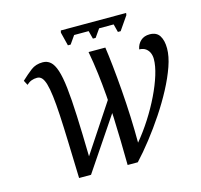

<svg xmlns="http://www.w3.org/2000/svg" viewBox="-122 -1016 1206 1150"><g transform="rotate(-15 481.0 -441.0)"><path d="M370 -785 349 -869 352 -882H757L755 -869L697 -785H680L667 -835H577L542 -785H525L512 -835H422L387 -785ZM229 0Q225 -127 222 -224Q219 -321 215 -392.5Q211 -464 205 -512.5Q199 -561 190.5 -590Q182 -619 170 -632Q158 -645 141 -645Q122 -645 106 -639Q90 -633 75 -619L60 -648Q94 -680 124 -703Q154 -726 197 -726Q225 -726 245 -708.5Q265 -691 278.5 -650Q292 -609 300 -538.5Q308 -468 312.5 -362.5Q317 -257 320 -110L562 -476L571 -398L303 0ZM530 0Q529 -77 527.5 -150.5Q526 -224 523 -295Q520 -366 514.5 -435.5Q509 -505 500.5 -574.5Q492 -644 479 -714H583Q590 -667 597.5 -596.5Q605 -526 611.5 -443Q618 -360 621.5 -275Q625 -190 625 -113Q670 -167 710 -229.5Q750 -292 780.5 -355Q811 -418 828.5 -474.5Q846 -531 846 -573Q846 -593 839 -610Q832 -627 817 -638.5Q802 -650 776 -651Q782 -683 803.5 -702.5Q825 -722 859 -722Q902 -722 920.5 -692.5Q939 -663 939 -614Q939 -565 917.5 -503.5Q896 -442 860 -374Q824 -306 779 -238.5Q734 -171 686 -109.5Q638 -48 593 0Z"/></g></svg>

Font: Noto Serif
Style: Italic
Weight: 400
Italic angle: -12°
Designer: Monotype Design Team
Foundry: Monotype Imaging Inc.
Version: Version 2.013